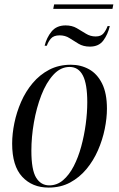

<svg xmlns="http://www.w3.org/2000/svg" viewBox="-20 -839 538 869"><path d="M221 -799 225 -819H493L489 -799ZM182 -632Q191 -669 213.5 -696.5Q236 -724 277 -724Q306 -724 327.5 -711.5Q349 -699 369 -686.5Q389 -674 413 -674Q437 -674 448.5 -688Q460 -702 467 -721H477Q468 -683 447.5 -655.5Q427 -628 387 -628Q357 -628 335.5 -641Q314 -654 294.5 -666.5Q275 -679 250 -679Q223 -679 210.5 -664.5Q198 -650 192 -632ZM200 10Q126 10 80.5 -39Q35 -88 35 -189Q35 -233 45 -282Q55 -331 75.5 -378Q96 -425 128 -463Q160 -501 203 -523.5Q246 -546 301 -546Q346 -546 383 -525.5Q420 -505 442 -461Q464 -417 464 -347Q464 -304 454 -255Q444 -206 423.5 -159Q403 -112 371.5 -74Q340 -36 297.5 -13Q255 10 200 10ZM203 0Q238 0 265.5 -23.5Q293 -47 313.5 -86.5Q334 -126 347.5 -175.5Q361 -225 368 -277Q375 -329 375 -376Q375 -459 355 -497.5Q335 -536 295 -536Q254 -536 221.5 -500.5Q189 -465 167 -408Q145 -351 133.5 -285Q122 -219 122 -157Q122 -70 143.5 -35Q165 0 203 0Z"/></svg>

Font: Noto Serif Display Condensed
Style: Italic
Weight: 400
Width: 3
Italic angle: -12°
Designer: Monotype Design Team
Foundry: Monotype Imaging Inc.
Version: Version 2.009